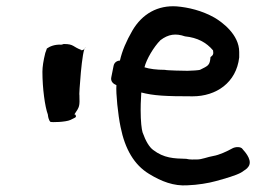

<svg xmlns="http://www.w3.org/2000/svg" viewBox="-20 -525 803 602"><path d="M248 -376C237 -376 227 -220 229 -228C230 -191 230 -191 213 -166C216 -167 218 -165 218 -159C219 -158 212 -154 201 -149C186 -142 142 -141 138 -143C138 -143 132 -147 130 -166C121 -190 113 -248 113 -300C113 -315 116 -335 122 -359C123 -362 127 -372 127 -373C137 -380 152 -386 172 -385C177 -385 176 -387 181 -387C212 -387 208 -378 236 -368H232C238 -366 244 -369 248 -376Z M433 -314C439 -339 462 -378 483 -399C508 -418 531 -421 560 -411C599 -407 627 -392 648 -367C650 -355 648 -352 640 -346C638 -320 633 -319 607 -306C605 -305 581 -303 568 -303C559 -303 502 -304 497 -306C471 -306 448 -309 433 -314ZM345 -258C343 -233 350 -165 358 -127C372 -57 401 -8 447 20C486 44 525 59 568 56C599 55 635 49 656 43C689 34 720 25 736 16C738 15 757 2 756 1C775 -18 751 -46 741 -57C736 -66 718 -65 709 -60C691 -50 667 -39 649 -36C631 -33 613 -25 598 -25C589 -25 575 -24 564 -27C525 -28 494 -29 460 -55C448 -64 437 -82 427 -110C424 -120 421 -144 421 -180C421 -187 421 -205 423 -235C462 -225 498 -223 584 -223C658 -223 721 -266 730 -345V-347V-362C730 -417 676 -456 652 -470C613 -492 570 -502 534 -505C475 -509 426 -482 395 -429C376 -396 363 -366 356 -335C348 -335 338 -330 336 -318L329 -283C326 -270 335 -262 345 -258Z"/></svg>

Font: Reckless Catfish
Style: Fax
Weight: 400
Foundry: Cannot Into Space Fonts
Version: Version 0.2894